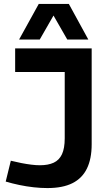

<svg xmlns="http://www.w3.org/2000/svg" viewBox="-20 -946 538 976"><path d="M9 -23 35 -129Q63 -122 89 -117Q115 -112 139 -109Q163 -106 183 -106Q225 -106 253 -119Q281 -132 295 -162Q309 -192 309 -243V-580H57V-700H446V-212Q446 -139 422 -89.5Q398 -40 348.5 -15Q299 10 221 10Q187 10 151 6Q115 2 79 -5.5Q43 -13 9 -23ZM77 -745 177 -926H330L429 -745H322L252 -867L182 -745Z"/></svg>

Font: Georama ExtraCondensed Thin SemiBold
Style: Regular
Weight: 600
Version: Version 1.001